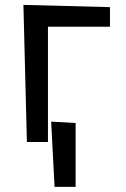

<svg xmlns="http://www.w3.org/2000/svg" viewBox="-20 -565 500 764"><path d="M73.2 -545.5 87 0H170.8V-458.5H417.6V-536.6ZM183.6 -81 197.1 178.6H280.9V-75.6Z"/></svg>

Font: Inter 465
Style: Regular
Weight: 400
Designer: Rasmus Andersson
Foundry: rsms
Version: Version 3.019;Glyphs 3.1.2 (3151)